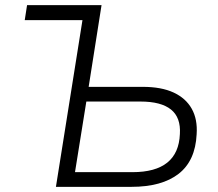

<svg xmlns="http://www.w3.org/2000/svg" viewBox="-20 -725 847 745"><path d="M197 0 300 -647H76L85 -705H374L324 -388H534Q606 -388 653.5 -366Q701 -344 724 -303Q747 -262 743 -204Q738 -101 673 -50.5Q608 0 490 0ZM271 -57H494Q583 -57 629 -94Q675 -131 678 -205Q682 -269 643.5 -300Q605 -331 525 -331H315Z"/></svg>

Font: Nunito Sans 10pt Light
Style: Italic
Weight: 300
Italic angle: -9°
Designer: Vernon Adams
Foundry: Vernon Adams
Version: Version 3.101;gftools[0.9.27]